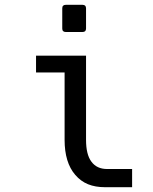

<svg xmlns="http://www.w3.org/2000/svg" viewBox="-20 -780 642 804"><path d="M340.3 -660.6V-745.1Q340.3 -759.8 325.7 -759.8H255.4Q240.7 -759.8 240.7 -745.1V-660.6Q240.7 -646 255.4 -646H325.7Q340.3 -646 340.3 -660.6ZM533.2 -72.3H428.2Q385.3 -72.3 362.8 -103Q340.3 -132.8 340.3 -194.3V-546.9H130.9V-476.6H250.5V-194.3Q250.5 -99.6 294.9 -47.9Q317.9 -21 348.6 -8.5Q379.4 3.9 419.4 3.9H533.2Z"/></svg>

Font: Hack Dev
Style: Regular
Weight: 400
Designer: Christopher Simpkins
Foundry: Christopher Simpkins
Version: Version 2.0315